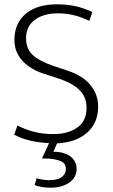

<svg xmlns="http://www.w3.org/2000/svg" viewBox="-20 -658 523 892"><path d="M246 -638Q289 -638 329 -629.5Q369 -621 409 -602L395 -561Q353 -581 318.5 -588.5Q284 -596 248 -596Q182 -596 141.5 -565.5Q101 -535 101 -481Q101 -431 132 -402.5Q163 -374 225 -353L296 -329Q365 -306 400.5 -262.5Q436 -219 436 -163Q436 -87 384.5 -41.5Q333 4 245 8L228 47Q256 47 276.5 53.5Q297 60 310 71Q323 82 329.5 96Q336 110 336 125Q336 167 301.5 190.5Q267 214 215 214Q192 214 172.5 210.5Q153 207 141 202L150 170Q163 174 178.5 176.5Q194 179 208 179Q248 179 267 164.5Q286 150 286 127Q286 117 282 108Q278 99 266 92.5Q254 86 232 82Q210 78 175 78L208 7Q166 5 125.5 -3.5Q85 -12 46 -32L61 -75Q102 -54 142.5 -44.5Q183 -35 228 -35Q295 -35 338.5 -65Q382 -95 382 -157Q382 -178 376 -197Q370 -216 355.5 -233Q341 -250 316 -265Q291 -280 253 -293L185 -315Q156 -324 131 -338.5Q106 -353 87 -372.5Q68 -392 57.5 -417Q47 -442 47 -473Q47 -549 99 -593.5Q151 -638 246 -638Z"/></svg>

Font: Mukta Vaani ExtraLight
Style: Regular
Weight: 275
Designer: Noopur Datye, Girish Dalvi, Yashodeep Gholap, Pallavi Karambelkar
Foundry: Ek Type
Version: Version 2.538;PS 1.000;hotconv 16.6.51;makeotf.lib2.5.65220;